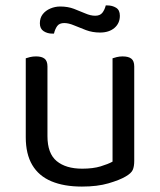

<svg xmlns="http://www.w3.org/2000/svg" viewBox="-20 -675 590 708"><path d="M75 -169V-260H155V-173Q155 -109 189 -81Q223 -53 283 -53Q323 -53 351 -61.5Q379 -70 395 -79V-260H475V-82Q475 -61 469.5 -48.5Q464 -36 443 -24Q421 -11 380 1Q339 13 282 13Q216 13 169.5 -6.5Q123 -26 99 -66.5Q75 -107 75 -169ZM475 -208H395V-460Q400 -462 410.5 -464.5Q421 -467 432 -467Q454 -467 464.5 -458.5Q475 -450 475 -430ZM155 -208H75V-460Q80 -462 90.5 -464.5Q101 -467 113 -467Q134 -467 144.5 -458.5Q155 -450 155 -430ZM202 -651Q230 -651 252.5 -642.5Q275 -634 294.5 -625.5Q314 -617 331 -617Q349 -617 357.5 -628Q366 -639 370 -655H376Q394 -655 408 -646.5Q422 -638 422 -617Q422 -589 402 -572Q382 -555 349 -555Q321 -555 297 -564Q273 -573 253 -581.5Q233 -590 217 -590Q199 -590 191 -579Q183 -568 179 -551H173Q155 -551 141 -560Q127 -569 127 -589Q127 -609 137.5 -622.5Q148 -636 165.5 -643.5Q183 -651 202 -651Z"/></svg>

Font: Baloo Bhaijaan 2
Style: Regular
Weight: 400
Designer: Sanskriti Dholi, Noopur Datye and Ek Type
Foundry: Ek Type
Version: Version 1.701